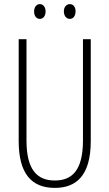

<svg xmlns="http://www.w3.org/2000/svg" viewBox="-20 -905 533 935"><path d="M146 -849C146 -828 157 -813 174 -813C190 -813 202 -827 202 -849C202 -871 190 -885 174 -885C157 -885 146 -869 146 -849ZM291 -850C291 -828 303 -813 320 -813C337 -813 348 -828 348 -850C348 -872 336 -885 320 -885C303 -885 291 -870 291 -850ZM422 -218V-714H384V-221C384 -73 329 -26 247 -26C160 -26 109 -79 109 -221V-714H71V-218C71 -60 133 10 247 10C348 10 422 -46 422 -218Z"/></svg>

Font: Noto Sans Devanagari UI ExtraCondensed ExtraLight
Style: Regular
Weight: 200
Width: 2
Designer: Jelle Bosma - Monotype Design Team
Foundry: Monotype Imaging Inc.
Version: Version 2.004